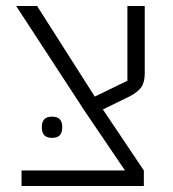

<svg xmlns="http://www.w3.org/2000/svg" viewBox="-20 -622 577 642"><path d="M154 -161Q136 -161 128 -170Q120 -179 120 -193V-200Q120 -214 128 -223Q136 -232 154 -232Q172 -232 180 -223Q188 -214 188 -200V-193Q188 -179 180 -170Q172 -161 154 -161ZM52 -52H398L263 -251L34 -602H104L297 -299L406 -352V-602H464V-377Q464 -347 452.5 -330.5Q441 -314 414 -300L324 -256L461 -52V0H52Z"/></svg>

Font: IBM Plex Sans Hebrew Light
Style: Regular
Weight: 300
Designer: Mike Abbink, Paul van der Laan, Pieter van Rosmalen, Yanek Iontef
Foundry: Bold Monday
Version: Version 1.2